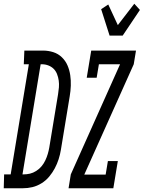

<svg xmlns="http://www.w3.org/2000/svg" viewBox="-81 -1005 767 1025"><path d="M504 -815 459 -956 497 -981 548 -871 636 -985 666 -952 574 -815ZM285 0 297 -74 560 -662H447L435 -590H382L406 -735H645L633 -662L369 -73H483L495 -145H548L524 0ZM41 0H-61L-59 -74H-24L73 -662H46L49 -735H148Q177 -735 203.5 -726.5Q230 -718 249.5 -699Q269 -680 279.5 -655.5Q290 -631 294 -603.5Q298 -576 297 -547.5Q296 -519 291 -490L244 -205Q240 -180 232 -155Q224 -130 211.5 -106.5Q199 -83 181.5 -62Q164 -41 140.5 -26.5Q117 -12 92 -6Q67 0 41 0ZM39 -74H44Q62 -74 79 -78Q96 -82 112.5 -92.5Q129 -103 141 -117.5Q153 -132 161 -149Q169 -166 174 -183Q179 -200 182 -217L229 -502Q232 -520 233.5 -538.5Q235 -557 232.5 -575Q230 -593 223.5 -609.5Q217 -626 205.5 -637.5Q194 -649 177.5 -655.5Q161 -662 142 -662H136Z"/></svg>

Font: Iosevka HT Extended
Style: Italic
Weight: 400
Width: 7
Italic angle: -9°
Monospace: yes
Designer: Belleve Invis
Foundry: Belleve Invis
Version: Version 32.3.0; ttfautohint (v1.8.4)